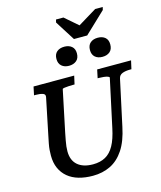

<svg xmlns="http://www.w3.org/2000/svg" viewBox="-159 -1244 1150 1373"><g transform="rotate(-15 416.0 -557.0)"><path d="M477 -963H575L730 -1110L735 -1131H679L503 -1024L570 -1022L444 -1131H389L384 -1110ZM243 -332Q237 -301 232.5 -277.5Q228 -254 226 -235.5Q224 -217 224 -199Q224 -166 234 -140.5Q244 -115 264 -97.5Q284 -80 312.5 -71Q341 -62 378 -62Q432 -62 470.5 -83.5Q509 -105 535 -152Q561 -199 577 -276L653 -629Q655 -635 643 -639.5Q631 -644 612.5 -646Q594 -648 577 -648H568L581 -710H832L818 -648H808Q774 -648 750.5 -639Q727 -630 722 -605L649 -267Q628 -165 586.5 -102.5Q545 -40 486.5 -11.5Q428 17 356 17Q299 17 252 3.5Q205 -10 171.5 -38Q138 -66 120 -106.5Q102 -147 102 -200Q102 -221 103.5 -241.5Q105 -262 110 -288Q115 -314 122 -347L177 -614Q181 -635 160.5 -641.5Q140 -648 108 -648H97L110 -710H411L397 -648H388Q371 -648 352.5 -647Q334 -646 321 -644Q308 -642 307 -638ZM394 -787Q361 -787 340 -805Q319 -823 319 -857Q319 -892 340 -910Q361 -928 396 -928Q429 -928 450 -910.5Q471 -893 471 -859Q471 -823 449.5 -805Q428 -787 394 -787ZM642 -787Q608 -787 587.5 -805Q567 -823 567 -857Q567 -892 588 -910Q609 -928 643 -928Q677 -928 697.5 -910.5Q718 -893 718 -859Q718 -823 697 -805Q676 -787 642 -787Z"/></g></svg>

Font: Roboto Serif Medium
Style: Italic
Weight: 500
Italic angle: -10°
Designer: Greg Gazdowicz
Foundry: Commercial Type
Version: Version 1.008